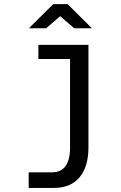

<svg xmlns="http://www.w3.org/2000/svg" viewBox="-20 -710 590 938"><path d="M322.3 -421.9V9.8C322.3 50.5 314.9 81 300.3 101.3C285.6 121.7 263.7 131.8 234.4 131.8H120.1V208H244.1C297.9 208 339.3 190.8 368.4 156.5C397.5 122.2 412.1 73.2 412.1 9.8V-490.7H167.5V-421.9ZM310.1 -689.9H240.2L121.1 -571.8H205.1L273.9 -630.9L342.8 -571.8H429.2ZM0 -490.2Z"/></svg>

Font: CodeNewRoman Nerd Font Mono
Style: Regular
Weight: 400
Monospace: yes
Designer: Sam Radian
Foundry: Code New Roman
Version: Version 2.00 November 29, 2014;Nerd Fonts 3.2.1